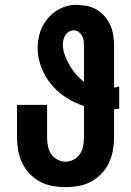

<svg xmlns="http://www.w3.org/2000/svg" viewBox="-20 -763 540 791"><path d="M250 8Q223 8 195.5 3Q168 -2 144 -15Q120 -28 101 -48.5Q82 -69 70.5 -93.5Q59 -118 54.5 -145.5Q50 -173 50 -200V-331H174V-200Q174 -182 177 -164Q180 -146 189.5 -130.5Q199 -115 215.5 -106Q232 -97 250 -97Q268 -97 284.5 -106Q301 -115 310.5 -130.5Q320 -146 323 -164Q326 -182 326 -200V-326Q287 -339 252 -361.5Q217 -384 191 -415.5Q165 -447 150 -486Q135 -525 135 -566Q135 -588 139.5 -609.5Q144 -631 153.5 -651Q163 -671 177.5 -688Q192 -705 210 -717Q228 -729 249 -736Q270 -743 292 -743Q314 -743 336 -739Q358 -735 377 -724Q396 -713 410.5 -696.5Q425 -680 434 -660Q443 -640 446.5 -618.5Q450 -597 450 -575V-402Q455 -403 460.5 -404Q466 -405 471 -407V-315Q466 -314 460.5 -313.5Q455 -313 450 -313V-200Q450 -173 445.5 -145.5Q441 -118 429.5 -93.5Q418 -69 399 -48.5Q380 -28 356 -15Q332 -2 304.5 3Q277 8 250 8ZM326 -426V-575Q326 -586 324.5 -596.5Q323 -607 317.5 -616.5Q312 -626 303 -632Q294 -638 283 -638Q273 -638 264 -632.5Q255 -627 249.5 -618.5Q244 -610 241.5 -600Q239 -590 239 -580Q239 -558 247 -536Q255 -514 266.5 -494.5Q278 -475 292.5 -457.5Q307 -440 326 -426Z"/></svg>

Font: Iosevka Term Curly Extrabold
Style: Regular
Weight: 800
Designer: Belleve Invis
Foundry: Belleve Invis
Version: Version 32.3.0